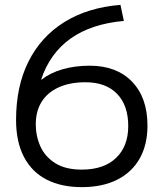

<svg xmlns="http://www.w3.org/2000/svg" viewBox="-20 -759 674 789"><path d="M316 10Q232 10 171.5 -21Q111 -52 78.5 -114Q46 -176 46 -266Q46 -404 97 -506Q148 -608 244 -668Q340 -728 475 -739L489 -673Q355 -661 270 -600.5Q185 -540 149 -432H151Q187 -460 237.5 -474.5Q288 -489 349 -489Q459 -489 522.5 -423.5Q586 -358 586 -243Q586 -164 554 -107.5Q522 -51 461.5 -20.5Q401 10 316 10ZM316 -62Q407 -62 457 -110Q507 -158 507 -241Q507 -326 461 -373.5Q415 -421 331 -421Q267 -421 221 -400Q175 -379 151 -340.5Q127 -302 127 -248Q127 -200 146 -157.5Q165 -115 207 -88.5Q249 -62 316 -62Z"/></svg>

Font: M PLUS 1
Style: Regular
Weight: 400
Designer: Coji Morishita
Foundry: UNDERFOREST DESIGN
Version: Version 1.001